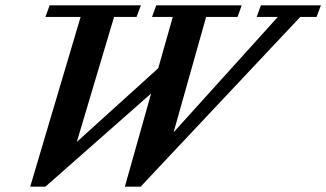

<svg xmlns="http://www.w3.org/2000/svg" viewBox="-20 -683 1213 714"><path d="M92.3 11.2 279.8 -620.1H148.9L164.6 -663.1H503.9L487.8 -620.1H404.3L265.6 -155.3L568.4 -429.2L622.6 -620.1H545.4L561 -663.1H878.9L863.3 -620.1H746.6L625.5 -190.9L1013.2 -620.1H934.6L950.2 -663.1H1173.3L1157.2 -620.1H1096.7L502.9 11.2H444.3L542 -335.4L148.9 11.2Z"/></svg>

Font: Elstob 6pt SemiBold
Style: Italic
Weight: 600
Italic angle: -20°
Designer: Peter S. Baker
Version: Version 1.015